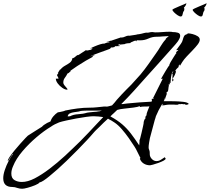

<svg xmlns="http://www.w3.org/2000/svg" viewBox="-24 -992 1296 1186"><path d="M113 174Q98 174 83 169Q68 163 52 163Q-4 163 -4 109Q-4 87 5.5 58.5Q15 30 29 3Q43 -24 57 -41H54L26 2H25Q24 2 24 1Q24 -6 36 -23.5Q48 -41 65.5 -62.5Q83 -84 101.5 -104.5Q120 -125 133 -139Q146 -153 148 -154Q159 -161 170 -168Q181 -175 192 -182Q203 -189 213.5 -195.5Q224 -202 235 -209Q238 -211 241 -215Q245 -219 247 -220Q257 -227 267 -232.5Q277 -238 288 -242Q293 -259 306 -274Q319 -289 333 -298Q335 -298 345.5 -300Q356 -302 366 -304.5Q376 -307 378 -309Q416 -317 454.5 -322Q493 -327 532 -327Q542 -327 551.5 -327.5Q561 -328 571 -329Q581 -330 590.5 -331Q600 -332 610 -333Q614 -334 618.5 -334Q623 -334 628 -334Q633 -333 637 -333.5Q641 -334 645 -335L657 -338L668 -341Q676 -349 683.5 -358Q691 -367 698 -376Q706 -384 713.5 -393Q721 -402 729 -410Q743 -425 758 -440Q773 -455 788 -470Q817 -501 844 -532Q857 -548 869.5 -564Q882 -580 893 -596L938 -660Q946 -671 953.5 -682.5Q961 -694 968 -706Q975 -717 982.5 -728Q990 -739 1000 -749L999 -750Q999 -753 1008 -760L1019 -769Q1009 -768 999.5 -768Q990 -768 981 -767Q971 -766 961.5 -765.5Q952 -765 942 -765Q917 -765 893 -754Q869 -743 844 -743H831Q828 -743 825 -743.5Q822 -744 818 -745V-744L824 -741Q822 -738 819 -736V-740H817Q816 -740 816 -741Q807 -741 800 -737Q796 -735 791.5 -733Q787 -731 783 -730L782 -726Q777 -726 763.5 -724.5Q750 -723 747 -720H750L714 -716L717 -719H710L709 -716H712Q713 -716 709 -715.5Q705 -715 705 -713Q705 -711 708 -712Q710 -713 712 -713L715 -709L714 -707H701Q695 -706 688 -707L682 -701L666 -698L663 -700Q660 -697 659 -695Q658 -692 654 -690Q652 -689 634 -682.5Q616 -676 593.5 -668Q571 -660 553.5 -653Q536 -646 535 -644V-643L536 -644Q538 -645 548 -649Q558 -653 560 -653V-652L559 -651Q557 -650 555.5 -649Q554 -648 552 -647Q548 -643 545 -642H551Q533 -633 506 -617Q479 -601 453 -584Q427 -567 411 -555L413 -553L400 -541L393 -538Q385 -522 376 -510.5Q367 -499 367 -481Q367 -474 374 -465Q381 -456 387.5 -449Q394 -442 393 -439H392Q392 -438 391 -438H390Q378 -438 361.5 -449Q345 -460 333 -476Q321 -492 321 -505V-506H329Q331 -506 333.5 -506Q336 -506 337 -507L338 -508Q338 -508 333 -518Q328 -526 328 -529V-530Q330 -530 333.5 -536Q337 -542 338 -544L336 -542Q334 -540 333 -541L347 -563L349 -562Q361 -577 377.5 -586Q394 -595 407 -604.5Q420 -614 423 -631L422 -633H428Q432 -635 436 -637.5Q440 -640 444 -644Q452 -652 459 -653V-651L508 -683Q508 -681 510 -681Q510 -681 516 -683L515 -681Q511 -681 509 -678L532 -684L529 -682Q538 -685 547 -690L543 -691L549 -695L533 -692L535 -694Q543 -698 560.5 -705.5Q578 -713 595.5 -718.5Q613 -724 621 -722V-723Q639 -731 652 -731L653 -733Q652 -734 644 -734Q640 -733 638 -733Q636 -733 634 -733L661 -741V-740L723 -761L725 -760Q737 -760 749 -766Q760 -772 773 -772L774 -771L820 -778V-779Q828 -780 836 -781Q844 -782 851 -784Q859 -786 866.5 -788Q874 -790 881 -791V-790H885Q889 -790 892.5 -790.5Q896 -791 900 -792Q904 -793 907.5 -793.5Q911 -794 915 -794Q917 -794 920 -794Q923 -794 925 -793Q928 -792 934 -792Q945 -792 957 -792.5Q969 -793 980 -794Q991 -795 1002.5 -795.5Q1014 -796 1025 -796Q1037 -796 1047 -793L1046 -794Q1059 -794 1074 -790Q1089 -786 1089 -771Q1089 -762 1085 -755Q1080 -744 1073.5 -735Q1067 -726 1059 -717L970 -617Q948 -592 925.5 -567.5Q903 -543 880 -517Q842 -474 804 -432Q766 -390 725 -349H729Q734 -349 738.5 -349.5Q743 -350 747 -351Q751 -352 755.5 -352Q760 -352 764 -353Q801 -357 837.5 -359.5Q874 -362 911 -364L912 -367L914 -369L913 -365H915L913 -381L925 -383V-385L922 -390Q922 -393 924 -391L980 -503V-506H976Q974 -505 971 -505V-509H973Q974 -511 981 -523Q988 -535 996.5 -549.5Q1005 -564 1012.5 -575.5Q1020 -587 1022 -588Q1021 -593 1029.5 -608Q1038 -623 1048.5 -639Q1059 -655 1062 -660L1065 -662L1064 -670L1077 -682V-684L1064 -682V-684H1066L1093 -721Q1102 -733 1105 -746Q1108 -759 1113 -768.5Q1118 -778 1132 -781L1134 -784H1136V-786Q1148 -786 1165.5 -781.5Q1183 -777 1196.5 -768.5Q1210 -760 1210 -747Q1210 -734 1197 -717Q1184 -700 1165.5 -681Q1147 -662 1129.5 -643.5Q1112 -625 1102 -609L1088 -586H1086L1088 -592H1084L1077 -582L1078 -580L1081 -582L1082 -580Q1077 -577 1067.5 -567Q1058 -557 1058 -552V-551L1059 -550V-552L1064 -556Q1062 -542 1056 -529.5Q1050 -517 1042 -506L1048 -500Q1048 -500 1046 -494Q1044 -489 1043 -489Q1042 -489 1041 -491Q1040 -493 1040 -494L1042 -528H1044L1039 -538Q1046 -547 1047 -550H1043Q1035 -536 1032.5 -516Q1030 -496 1029 -479L1023 -481V-479L1027 -473L1018 -469L1016 -467L1019 -465L1020 -467V-465Q1019 -464 1019 -462Q1017 -455 1015.5 -439Q1014 -423 1005 -423L1006 -411Q1006 -409 1001.5 -398.5Q997 -388 997 -383L995 -382L992 -384V-376L987 -367H1012Q1027 -367 1054.5 -366.5Q1082 -366 1107.5 -363Q1133 -360 1141 -352V-351Q1141 -347 1132 -345.5Q1123 -344 1121 -344Q1123 -349 1118 -349Q1115 -348 1112 -348Q1110 -348 1106.5 -348.5Q1103 -349 1099 -350Q1095 -349 1092 -348.5Q1089 -348 1086 -349Q1082 -350 1073 -345Q1067 -345 1061 -345Q1055 -345 1050 -346H1026Q1020 -346 1014 -345.5Q1008 -345 1002 -344Q990 -341 978 -341V-342Q978 -344 977 -343L978 -347H983L984 -350H978Q955 -313 939 -274L936 -263Q935 -260 934 -257Q933 -254 932 -251L902 -139Q900 -130 897 -111Q894 -92 894 -82Q894 -72 898 -65Q901 -58 901 -48V-40Q901 -24 913.5 -10.5Q926 3 942 3Q957 3 969.5 -5Q982 -13 994 -21Q994 -21 996 -17Q999 -16 999 -12Q999 -6 985.5 1Q972 8 954 14.5Q936 21 921 25Q906 29 903 29Q882 29 865 19Q848 9 840 -11Q843 -14 843 -18L840 -23Q836 -31 832 -39Q828 -47 824 -55Q820 -63 816 -71Q812 -79 807 -86Q792 -110 771.5 -139Q751 -168 728 -194.5Q705 -221 682 -236Q677 -239 672.5 -242Q668 -245 663 -248Q658 -250 653 -253Q648 -256 643 -259Q629 -247 616.5 -234.5Q604 -222 591 -209L569 -188Q564 -183 558.5 -177Q553 -171 548 -165Q543 -159 534.5 -149.5Q526 -140 513 -126Q488 -99 455.5 -66Q423 -33 387 2Q368 19 351 35.5Q334 52 317 66Q300 81 280.5 97Q261 113 245 123.5Q229 134 220 135Q215 143 193 152Q171 161 147.5 167.5Q124 174 113 174ZM836 -94Q837 -103 837.5 -111.5Q838 -120 838 -129L840 -130Q845 -151 850.5 -172Q856 -193 860 -214L863 -229Q863 -233 863.5 -236.5Q864 -240 865 -244Q866 -248 869 -254Q872 -260 876 -262L873 -269Q875 -270 877 -275Q877 -278 882 -280V-282Q881 -282 881 -283Q881 -290 888 -307.5Q895 -325 899 -335Q892 -334 884.5 -334Q877 -334 869 -334Q854 -334 840 -331L839 -337Q828 -331 800.5 -327.5Q773 -324 744 -321Q715 -318 700 -313Q695 -308 689.5 -303Q684 -298 679 -293Q674 -289 668.5 -283.5Q663 -278 658 -273Q702 -249 731.5 -223.5Q761 -198 785 -166.5Q809 -135 836 -94ZM394 -273H397L409 -274Q430 -285 459.5 -286.5Q489 -288 514 -296Q517 -297 528.5 -298Q540 -299 553 -300.5Q566 -302 572 -302Q575 -303 578 -303Q581 -303 584 -304Q587 -304 590 -304.5Q593 -305 596 -306Q605 -308 604 -309H547Q533 -309 518.5 -309Q504 -309 490 -308Q475 -308 462 -303Q450 -301 434.5 -299Q419 -297 407.5 -291.5Q396 -286 394 -273ZM111 132Q147 132 190 110Q234 87 281.5 51Q329 15 378 -30Q402 -53 425.5 -75Q449 -97 471 -119Q495 -143 522.5 -172Q550 -201 574 -227Q598 -253 613 -268L612 -269Q598 -271 583.5 -272.5Q569 -274 554 -274Q538 -274 508.5 -270Q479 -266 446.5 -260Q414 -254 385 -247.5Q356 -241 341 -236Q328 -231 314.5 -224Q301 -217 290 -209Q248 -184 201 -144Q154 -104 114.5 -57.5Q75 -11 57 34Q46 58 46 80Q46 109 65.5 120.5Q85 132 111 132ZM1217 -890Q1210 -890 1198 -898Q1186 -906 1176 -916Q1166 -926 1166 -932Q1166 -934 1178.5 -940Q1191 -946 1208 -953Q1225 -960 1238 -965.5Q1251 -971 1252 -972V-970Q1252 -966 1247 -957.5Q1242 -949 1237 -945L1240 -937L1238 -926Q1231 -918 1229 -904Q1227 -890 1217 -890ZM1092 -890Q1085 -890 1073 -898Q1061 -906 1051 -916Q1041 -926 1041 -932Q1041 -934 1053.5 -940Q1066 -946 1083 -953Q1100 -960 1113 -965.5Q1126 -971 1127 -972V-970Q1127 -966 1122 -957.5Q1117 -949 1112 -945L1115 -937L1113 -926Q1106 -918 1104 -904Q1102 -890 1092 -890Z"/></svg>

Font: Water Brush
Style: Regular
Weight: 400
Designer: Robert E. Leuschke
Foundry: Robert E. Leuschke
Version: Version 1.010; ttfautohint (v1.8.4.7-5d5b)